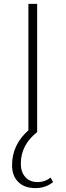

<svg xmlns="http://www.w3.org/2000/svg" viewBox="-20 -678 337 987"><path d="M240 235 253 258Q215 289 162 289Q106 289 74 257.5Q42 226 42 171Q42 66 126 -8V-658H171V0H172Q87 67 87 163Q87 206 110 232Q133 258 174 258Q211 258 240 235Z"/></svg>

Font: EauTestInfant Light
Style: Regular
Weight: 300
Designer: Christian Thalmann (Catharsis Fonts)
Version: Version 0.001;PS 000.001;hotconv 1.0.88;makeotf.lib2.5.64775